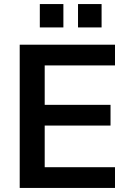

<svg xmlns="http://www.w3.org/2000/svg" viewBox="-20 -925 637 945"><path d="M77 0V-705H546V-603H200V-409H524V-307H200V-102H546V0ZM364 -790V-905H480V-790ZM176 -790V-905H292V-790Z"/></svg>

Font: Nunito Sans 12pt ExtraLight 12pt
Style: Bold
Weight: 700
Version: Version 3.101;gftools[0.9.27]